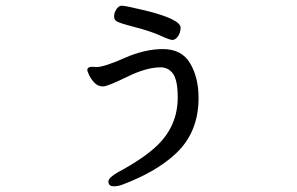

<svg xmlns="http://www.w3.org/2000/svg" viewBox="-20 -587 1040 673"><path d="M379 66Q360 66 360 49Q360 36 393 17Q486 -33 532 -78Q603 -147 603 -246Q603 -311 583 -333Q567 -351 543 -351Q493 -351 425 -317.5Q357 -284 341 -284Q323 -284 310.5 -297.5Q298 -311 292 -324.5Q286 -338 286 -341Q286 -353 304 -353L318 -352Q345 -352 416 -383.5Q487 -415 551 -415Q617 -415 646.5 -365Q676 -315 676 -244Q676 -119 591 -44Q524 17 407 61Q393 66 379 66ZM584 -447Q575 -447 542.5 -462Q510 -477 452.5 -492Q395 -507 387.5 -513Q380 -519 380 -529Q380 -536 382 -543Q392 -567 407 -567Q419 -567 486 -551Q613 -520 613 -490Q613 -473 604 -460Q595 -447 584 -447Z"/></svg>

Font: ToneOZ-Pinyin-WenKai-Medium
Style: Medium
Weight: 700
Designer: Fontworks Inc.
Foundry: ToneOZ
Version: Version 0.240331